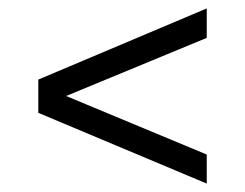

<svg xmlns="http://www.w3.org/2000/svg" viewBox="-20 -481 581 456"><path d="M71 -213 471 -45V-114L137 -253L471 -391V-461L71 -292Z"/></svg>

Font: Saira UNSAM
Style: Regular
Weight: 400
Designer: Hector Gatti with collaboration of the Omnibus-Type team
Foundry: Omnibus-Type
Version: Version 0.072;PS 000.072;hotconv 1.0.88;makeotf.lib2.5.64775